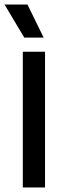

<svg xmlns="http://www.w3.org/2000/svg" viewBox="-32 -822 286 842"><path d="M68 0V-595H165.5V0ZM74.5 -657 -12 -802H88.5L159.5 -657Z"/></svg>

Font: Encode Sans SC Condensed Medium
Style: Regular
Weight: 500
Width: 3
Designer: Multiple Designers
Foundry: Impallari Type
Version: Version 3.002